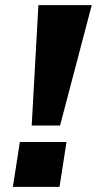

<svg xmlns="http://www.w3.org/2000/svg" viewBox="-20 -725 376 745"><path d="M103 -238 129 -705H336L213 -238ZM30 0 57 -174H238L211 0Z"/></svg>

Font: Nunito Sans 10pt Expanded ExtraBold
Style: Italic
Weight: 800
Width: 7
Italic angle: -9°
Designer: Vernon Adams
Foundry: Vernon Adams
Version: Version 3.101;gftools[0.9.27]